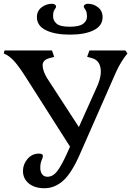

<svg xmlns="http://www.w3.org/2000/svg" viewBox="-55 -986 697 1020"><path d="M181 14Q129 14 98 -11.5Q67 -37 67 -78Q67 -113 91 -141.5Q115 -170 152 -170Q173 -170 173 -157Q173 -150 166 -134Q159 -118 159 -95Q159 -73 169 -60Q179 -47 197 -47Q226 -47 248.5 -76Q271 -105 301 -171L317 -207L82 -576Q47 -631 21.5 -660Q-4 -689 -35 -702L-31 -718H221L233 -684L211 -678Q170 -668 171.5 -637.5Q173 -607 195 -571L364 -311L461 -527Q487 -586 478.5 -627.5Q470 -669 430 -678L408 -684L420 -718H611L622 -702L608 -684Q590 -659 577.5 -635.5Q565 -612 553 -584L370 -168Q325 -65 280 -25.5Q235 14 181 14ZM316 -802Q237 -802 189 -825.5Q141 -849 141 -895Q141 -928 166 -947Q191 -966 222 -966Q231 -966 237 -961.5Q243 -957 243 -952Q243 -945 235 -935Q227 -925 227 -899Q227 -877 245.5 -860.5Q264 -844 316 -844Q366 -844 386.5 -859.5Q407 -875 407 -897Q407 -924 398.5 -934.5Q390 -945 390 -952Q390 -957 396 -961.5Q402 -966 412 -966Q442 -966 466 -947Q490 -928 490 -895Q490 -849 443 -825.5Q396 -802 316 -802Z"/></svg>

Font: Gabriela
Style: Regular
Weight: 400
Designer: Eduardo Rodriguez Tunni
Foundry: Eduardo Rodriguez Tunni
Version: Version 2.001;gftools[0.9.26]